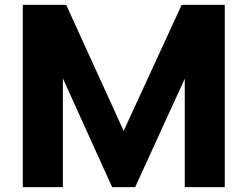

<svg xmlns="http://www.w3.org/2000/svg" viewBox="-20 -770 1019 790"><path d="M727.5 -750H904.8V0H740.2V-446.3L536.1 0H441.4L238.8 -447.3V0H73.7V-750H252.4L488.8 -231.4Z"/></svg>

Font: Now Alt
Style: Bold
Weight: 700
Designer: Alfredo Marco Pradil
Foundry: Alfredo Marco Pradil
Version: Version 1.002;PS 001.002;hotconv 1.0.88;makeotf.lib2.5.64775